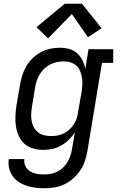

<svg xmlns="http://www.w3.org/2000/svg" viewBox="-20 -793 640 1026"><path d="M217 213Q192 213 168 210Q144 207 121.5 199.5Q99 192 80 179.5Q61 167 47.5 148Q34 129 28.5 105Q23 81 27 57H110Q108 70 111.5 83Q115 96 122.5 106Q130 116 141 122.5Q152 129 164.5 133Q177 137 190.5 138Q204 139 217 139Q235 139 253 135.5Q271 132 287.5 123.5Q304 115 318 101.5Q332 88 341.5 71.5Q351 55 356.5 38Q362 21 365 3L380 -85Q366 -64 347 -45.5Q328 -27 305.5 -14.5Q283 -2 258.5 3Q234 8 210 8Q210 8 210 8Q210 8 210 8Q182 8 155.5 0Q129 -8 110 -25.5Q91 -43 80 -67.5Q69 -92 65 -118.5Q61 -145 62.5 -173.5Q64 -202 68 -230L87 -340Q91 -365 99 -390.5Q107 -416 120.5 -439Q134 -462 154 -481.5Q174 -501 198 -514Q222 -527 248 -532.5Q274 -538 299 -538Q325 -538 349 -531.5Q373 -525 391 -509.5Q409 -494 420 -472Q431 -450 436 -426L453 -530H585V-457H525L447 15Q442 42 433.5 68Q425 94 409 117.5Q393 141 371 160.5Q349 180 323.5 192Q298 204 271 208.5Q244 213 217 213ZM254 -66Q271 -66 288 -69Q305 -72 321 -80Q337 -88 350.5 -100.5Q364 -113 374 -128Q384 -143 389.5 -159.5Q395 -176 397 -193L416 -303Q419 -322 420 -341Q421 -360 418 -378.5Q415 -397 408 -413.5Q401 -430 388 -442Q375 -454 357 -459.5Q339 -465 320 -465Q301 -465 283 -461Q265 -457 248 -448.5Q231 -440 217 -426.5Q203 -413 193 -397Q183 -381 177 -363.5Q171 -346 168 -328L150 -218Q147 -199 146.5 -180Q146 -161 149.5 -143.5Q153 -126 162 -110.5Q171 -95 185 -84.5Q199 -74 217 -70Q235 -66 254 -66ZM237 -588 175 -648 326 -773H418L523 -642L450 -594L364 -718Z"/></svg>

Font: Iosevka Slab Extended
Style: Italic
Weight: 400
Width: 7
Italic angle: -9°
Monospace: yes
Designer: Belleve Invis
Foundry: Belleve Invis
Version: Version 11.1.0; ttfautohint (v1.8.3)